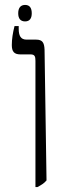

<svg xmlns="http://www.w3.org/2000/svg" viewBox="-20 -753 266 780"><path d="M82 -666C101 -666 109 -679 109 -699C109 -720 101 -733 82 -733C63 -733 54 -720 54 -699C54 -678 63 -666 82 -666ZM124 7H132C147 -1 159 -8 169 -20L161 -551C160 -580 152 -592 127 -592H88C64 -592 56 -608 56 -636V-647H39C32 -620 28 -594 28 -570C28 -544 37 -532 63 -532H104C121 -532 124 -524 124 -506Z"/></svg>

Font: Noto Serif Hebrew Condensed Light
Style: Regular
Weight: 300
Width: 3
Designer: Monotype Design Team
Foundry: Monotype Imaging Inc.
Version: Version 2.004